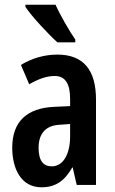

<svg xmlns="http://www.w3.org/2000/svg" viewBox="-20 -786 489 816"><path d="M216 -766H88V-757C113 -718 187 -639 224 -606H300V-618C276 -652 235 -723 216 -766ZM224 -554C170 -554 116 -539 69 -510L104 -428C147 -452 179 -463 213 -463C258 -463 278 -429 278 -366V-335L211 -332C95 -327 32 -270 32 -158C32 -70 69 10 156 10C217 10 255 -18 287 -74H289L306 0H388V-363C388 -489 334 -554 224 -554ZM237 -256 278 -259V-207C278 -128 247 -79 200 -79C164 -79 144 -103 144 -158C144 -218 174 -254 237 -256Z"/></svg>

Font: Noto Sans Gurmukhi UI ExtraCondensed SemiBold
Style: Regular
Weight: 600
Width: 2
Designer: Jelle Bosma - Monotype Design Team
Foundry: Monotype Imaging Inc.
Version: Version 2.004